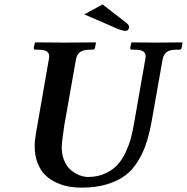

<svg xmlns="http://www.w3.org/2000/svg" viewBox="-20 -838 847 870"><path d="M638.2 -568.8Q640.1 -577.6 640.1 -582Q640.1 -598.1 628.4 -605.5Q616.7 -612.8 590.8 -612.8H577.1Q569.8 -612.8 569.8 -621.1L575.2 -645L577.1 -646Q651.9 -645 690.9 -645L805.2 -646L807.1 -645L803.2 -621.1Q800.8 -612.8 793 -612.8H778.8Q749 -612.8 735.1 -602.1Q721.2 -591.3 716.8 -568.8L668 -293Q657.7 -235.8 644 -192.6Q630.4 -149.4 606 -109.1Q581.5 -68.8 548.1 -43.5Q514.6 -18.1 464.6 -2.9Q414.6 12.2 350.1 12.2Q321.3 12.2 294.2 7.8Q267.1 3.4 237.8 -9.5Q208.5 -22.5 187 -42.5Q165.5 -62.5 151.4 -96.7Q137.2 -130.9 137.2 -174.8Q137.2 -202.1 143.1 -234.9L201.2 -568.8Q203.1 -577.6 203.1 -582Q203.1 -598.1 191.4 -605.5Q179.7 -612.8 153.8 -612.8H140.1Q132.8 -612.8 132.8 -621.1L138.2 -645L140.1 -646Q236.8 -645 275.9 -645L413.1 -646L415 -645L410.2 -621.1Q408.7 -612.8 400.9 -612.8H387.2Q357.4 -612.8 342.8 -601.8Q328.1 -590.8 324.2 -568.8L271 -268.1Q259.8 -193.8 259.8 -170.9Q259.8 -140.1 269 -115.5Q278.3 -90.8 291.7 -76.7Q305.2 -62.5 322 -52.7Q338.9 -43 353 -39.6Q367.2 -36.1 378.9 -36.1Q421.4 -36.1 455.1 -51.3Q488.8 -66.4 510.3 -88.9Q531.7 -111.3 547.9 -145.3Q564 -179.2 572.3 -209Q580.6 -238.8 586.9 -275.9ZM444.8 -817.9 553.2 -733.9Q564.9 -724.6 564.9 -714.8Q564.9 -709.5 561 -703.9Q557.1 -698.2 547.9 -698.2Q533.7 -698.2 506.8 -710L361.8 -772.9Z"/></svg>

Font: Linux Libertine
Style: Bold Italic
Weight: 700
Italic angle: -11.5°
Designer: Philipp H. Poll
Foundry: Philipp H. Poll
Version: Version 4.0.5